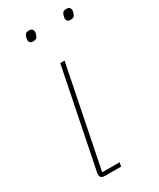

<svg xmlns="http://www.w3.org/2000/svg" viewBox="-179 -750 669 809"><g transform="rotate(-30 155.5 -345.5)"><path d="M159 0H81Q70 0 64 -4.5Q58 -9 58 -19Q58 -24 58.5 -27.5Q59 -31 60 -35L155 -506H176L78 -19H163ZM285 -642Q273 -642 269 -647.5Q265 -653 265 -659Q265 -663 266 -666.5Q267 -670 268 -674Q270 -681 274.5 -686Q279 -691 291 -691Q303 -691 307 -685.5Q311 -680 311 -674Q311 -670 310.5 -667Q310 -664 308 -659Q306 -652 301.5 -647Q297 -642 285 -642ZM103 -642Q91 -642 87 -647.5Q83 -653 83 -659Q83 -663 84 -666.5Q85 -670 86 -674Q88 -681 92.5 -686Q97 -691 109 -691Q121 -691 125 -685.5Q129 -680 129 -674Q129 -670 128.5 -667Q128 -664 126 -659Q124 -652 119.5 -647Q115 -642 103 -642Z"/></g></svg>

Font: IBM Plex Sans Thin
Style: Italic
Weight: 250
Italic angle: -11.31°
Designer: Mike Abbink, Paul van der Laan, Pieter van Rosmalen
Foundry: Bold Monday
Version: Version 3.201